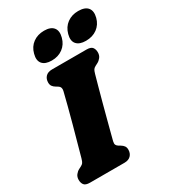

<svg xmlns="http://www.w3.org/2000/svg" viewBox="-219 -1036 1024 1148"><g transform="rotate(-30 293.0 -462.0)"><path d="M300 -145.5Q296.5 -129.5 300.2 -121.8Q304 -114 312.5 -108.5L326.5 -100Q340 -92 347 -82Q354 -72 354 -57Q354 -31.5 338.5 -15.8Q323 0 294.5 0H57Q26.5 0 16.2 -13.8Q6 -27.5 6 -48Q6 -68.5 17 -82.5Q28 -96.5 42 -103.5L57.5 -111.5Q68.5 -117 74 -124.5Q79.5 -132 85 -151.5Q95.5 -189.5 110.2 -242.8Q125 -296 140.8 -353.5Q156.5 -411 170.2 -464Q184 -517 193 -554.5Q199 -580 180.5 -591.5L166.5 -600Q153 -608 146 -618Q139 -628 139 -643Q139 -668.5 154.2 -684.2Q169.5 -700 198.5 -700H436Q466.5 -700 476.8 -686.2Q487 -672.5 487 -652Q487 -631.5 476 -617.5Q465 -603.5 451 -596.5L435.5 -588.5Q424 -582.5 418.8 -575.2Q413.5 -568 408 -548.5Q399 -517 386.8 -472.2Q374.5 -427.5 361.2 -378.2Q348 -329 335.8 -282.5Q323.5 -236 314 -199.5Q304.5 -163 300 -145.5ZM224.5 -746.5Q180 -746.5 160.5 -769.5Q141 -792.5 152.5 -835Q163.5 -877.5 195.5 -901Q227.5 -924.5 272.5 -924.5Q317.5 -924.5 336.5 -901Q355.5 -877.5 344 -835Q333 -793.5 301.2 -770Q269.5 -746.5 224.5 -746.5ZM460.5 -746.5Q416 -746.5 396.2 -769.5Q376.5 -792.5 388 -835Q399.5 -877.5 431.5 -901Q463.5 -924.5 508 -924.5Q554.5 -924.5 573.5 -901Q592.5 -877.5 581.5 -835Q570.5 -793.5 538.5 -770Q506.5 -746.5 460.5 -746.5Z"/></g></svg>

Font: Fraunces 72pt S100 Black
Style: Italic
Weight: 900
Italic angle: -16°
Version: Version 1.000; ttfautohint (v1.8.3)